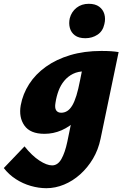

<svg xmlns="http://www.w3.org/2000/svg" viewBox="-84 -701 646 1010"><path d="M160 289Q120 289 78 277Q36 265 -1 241Q-38 217 -64 183L45 69Q84 118 123 143.5Q162 169 190 169Q220 169 239 135.5Q258 102 270 45L304 -120L429 -277Q414 -212 386 -160.5Q358 -109 321 -72Q284 -35 240.5 -16Q197 3 150 3Q75 3 44.5 -40.5Q14 -84 25 -147Q36 -207 69.5 -259Q103 -311 157.5 -350Q212 -389 285.5 -411Q359 -433 449 -433Q480 -433 501 -431.5Q522 -430 540 -427L445 29Q433 87 405 134Q377 181 338 216Q299 251 253 270Q207 289 160 289ZM238 -108Q255 -108 269.5 -117Q284 -126 296 -146Q308 -166 318 -198.5Q328 -231 337 -278L357 -377L416 -318Q403 -324 390.5 -325Q378 -326 365 -326Q327 -326 300 -312.5Q273 -299 254 -276Q235 -253 224 -223.5Q213 -194 208 -161Q203 -133 211.5 -120.5Q220 -108 238 -108ZM365 -500Q330 -500 310 -515Q290 -530 283.5 -554Q277 -578 283 -605Q292 -639 318.5 -660Q345 -681 383 -681Q417 -681 437.5 -666Q458 -651 465 -626.5Q472 -602 465 -574Q457 -537 429 -518.5Q401 -500 365 -500Z"/></svg>

Font: Ysabeau Infant Black
Style: Italic
Weight: 900
Italic angle: -12°
Designer: Christian Thalmann (Catharsis Fonts)
Version: Version 2.001;gftools[0.9.30]; featfreeze: ss01,ss02,lnum